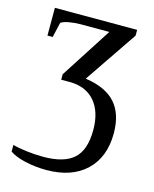

<svg xmlns="http://www.w3.org/2000/svg" viewBox="-104 -529 653 816"><g transform="rotate(15 222.0 -121.5)"><path d="M177.7 216.3Q130.4 216.3 85.2 206.1Q40 195.8 16.1 178.7V149.4Q39.6 156.2 77.6 160.9Q115.7 165.5 150.9 165.5Q242.2 165.5 284.9 127.2Q327.6 88.9 327.6 0.5Q327.6 -80.1 288.1 -125.5Q248.5 -170.9 177.2 -170.9H140.6V-194.8L285.6 -419.9H161.6Q134.3 -419.9 108.9 -415.3Q83.5 -410.6 73.7 -402.8L58.6 -336.9H35.6V-459H397.5V-433.6L240.2 -202.1Q329.6 -189.5 372.6 -141.6Q415.5 -93.8 415.5 -8.3Q415.5 96.7 352.5 156.5Q289.6 216.3 177.7 216.3Z"/></g></svg>

Font: Tinos
Style: Regular
Weight: 400
Designer: Steve Matteson
Foundry: Monotype Imaging Inc.
Version: Version 1.23